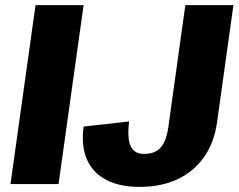

<svg xmlns="http://www.w3.org/2000/svg" viewBox="-20 -720 933 751"><path d="M307 -700 209 0H21L119 -700ZM526 11Q447 11 394.5 -17Q342 -45 319.5 -97.5Q297 -150 307 -225L485 -245Q477 -179 491 -148.5Q505 -118 544 -118Q586 -118 608 -142.5Q630 -167 638 -220L705 -700H893L829 -242Q818 -162 778 -105.5Q738 -49 674.5 -19Q611 11 526 11Z"/></svg>

Font: Pathway Extreme SemiCondensed ExtraBold
Style: Italic
Weight: 800
Width: 4
Italic angle: -8°
Version: Version 1.001;gftools[0.9.26]